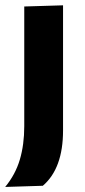

<svg xmlns="http://www.w3.org/2000/svg" viewBox="-29 -524 326 740"><path d="M-9 196.5Q30.5 148.5 47.5 91Q64.5 33.5 64.5 -37.5V-499L214 -503.5V-21.5Q214 125.5 136 192Z"/></svg>

Font: Heraclito
Style: Bold
Weight: 700
Designer: Kostas Bartsokas (font) & Cristiano Sobral (main changes)
Foundry: Kostas Bartsokas (font) & Cristiano Sobral (main changes)
Version: Version 1.00;July 8, 2020;FontCreator 13.0.0.2655 64-bit